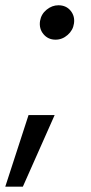

<svg xmlns="http://www.w3.org/2000/svg" viewBox="-36 -536 344 725"><path d="M-16.1 168.9 71.8 -101.6H170.4L50.3 168.9ZM173.8 -386.2Q145.5 -386.2 128.2 -407Q110.8 -427.7 115.2 -457Q119.6 -482.9 140.1 -499.5Q160.6 -516.1 184.6 -516.1Q213.9 -516.1 230.7 -495.4Q247.6 -474.6 243.2 -446.8Q239.7 -421.9 219.5 -404.1Q199.2 -386.2 173.8 -386.2Z"/></svg>

Font: Inter 17pt
Style: Italic
Weight: 400
Italic angle: -9.3988°
Version: Version 4.001;git-66647c0bb